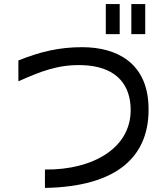

<svg xmlns="http://www.w3.org/2000/svg" viewBox="-20 -900 817 940"><path d="M566 -880H498V-733H566ZM70 -502C179 -550 264 -585 384 -581C537 -576 611 -498 619 -383C634 -176 433 -67 200 -70V20C552 14 717 -133 707 -384C699 -590 555 -669 382 -669C270 -669 177 -647 70 -604ZM623 -733H691V-880H623Z"/></svg>

Font: コーポレート・ロゴ ver3 Medium
Style: Regular
Weight: 500
Designer: [KANA_main] LOGOTYPE.JP [Source Han Sans] Ryoko NISHIZUKA 西塚涼子 (kana, bopomofo & ideographs); Paul D. Hunt (Latin, Greek
Version: Version 12.001;FEAKit 1.0